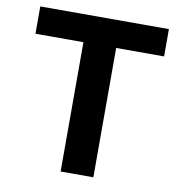

<svg xmlns="http://www.w3.org/2000/svg" viewBox="-81 -803 830 878"><g transform="rotate(10 334.0 -363.5)"><path d="M35.5 -600.5V-727.3H632.8V-600.5H410.2V0H258.2V-600.5Z"/></g></svg>

Font: Inter Zeller
Style: Bold
Weight: 700
Designer: Rasmus Andersson; Joe Bland
Foundry: zeller
Version: Version 3.015;git-dec3a8cb1